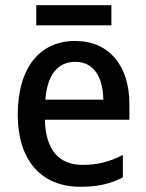

<svg xmlns="http://www.w3.org/2000/svg" viewBox="-20 -706 561 736"><path d="M407 -686H119V-609H407ZM268 -549C133 -549 48 -447 48 -266C48 -92 138 10 288 10C355 10 402 -1 451 -26V-112C400 -86 355 -74 297 -74C204 -74 155 -133 152 -247H476V-307C476 -452 400 -549 268 -549ZM269 -469C341 -469 375 -408 376 -324H154C161 -419 201 -469 269 -469Z"/></svg>

Font: Noto Sans Devanagari SemiCondensed Medium
Style: Regular
Weight: 500
Width: 4
Designer: Jelle Bosma - Monotype Design Team
Foundry: Monotype Imaging Inc.
Version: Version 2.004